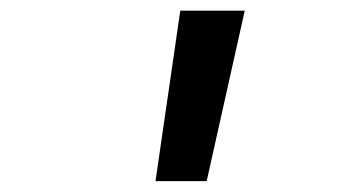

<svg xmlns="http://www.w3.org/2000/svg" viewBox="-20 -713 626 352"><path d="M265.1 -380.9 310.5 -693.4H428.7L358.9 -380.9Z"/></svg>

Font: CaskaydiaCove NFP
Style: Italic
Weight: 400
Italic angle: -10°
Designer: Aaron Bell
Foundry: Saja Typeworks
Version: Version 2111.001; VTT 6.35;Nerd Fonts 3.1.1